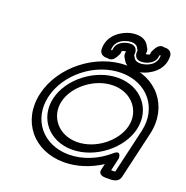

<svg xmlns="http://www.w3.org/2000/svg" viewBox="-143 -925 1052 1084"><g transform="rotate(20 383.0 -383.0)"><path d="M692.7 -10.4 758.3 -292.6C799 -468.9 682.3 -610.2 500.9 -610.2C319.5 -610.2 137.5 -468.9 96.8 -292.6C56.1 -116.3 172.8 25 354.2 25C432 25 509.6 -0.9 576.4 -44.3C573.9 -33.6 571 -21 568.3 -9.5C558.5 33 613 26.3 620.4 26.3C628.7 26.3 682.7 32.8 692.7 -10.4ZM646 -24.6C637.1 -23.5 627.4 -23.6 621.7 -24.2L639.5 -101.2C639.5 -101.2 640.7 -153.9 599.9 -118C535.3 -61.2 450.8 -25 365.8 -25C210.1 -25 112.9 -145.9 146.8 -292.6C180.7 -439.3 333.6 -560.2 489.3 -560.2C645 -560.2 742.2 -439.3 708.3 -292.6ZM175.5 -292.6C146.2 -165.7 235.5 -57.5 373.3 -57.5C511 -57.5 650.3 -165.7 679.6 -292.6C708.9 -419.5 619.6 -527.7 481.8 -527.7C344.1 -527.7 204.8 -419.5 175.5 -292.6ZM225.5 -292.6C247.7 -388.7 357.7 -477.7 470.3 -477.7C582.8 -477.7 651.8 -388.7 629.6 -292.6C607.4 -196.5 497.4 -107.5 384.8 -107.5C272.3 -107.5 203.3 -196.5 225.5 -292.6ZM529.6 -711.9C529.9 -711.5 530.4 -711 530.4 -711C530.1 -707.6 529.5 -702.7 529.8 -695.9C530.1 -687.3 532.2 -676.9 540 -668.8C552 -656.1 572.4 -654.9 594.6 -660.5C618.2 -666.4 637.9 -679.1 648.2 -697.2C654 -707.4 655.5 -718 655.8 -724.1C656.1 -725 656.8 -726.7 657 -727.4C658.6 -727.9 658.1 -727.7 658.9 -728C660.1 -728.5 659.3 -728.2 659.8 -728.4C661.1 -728.6 662.6 -728.5 663.2 -728.4C664 -677.6 622.8 -657.3 595 -650.3C570.9 -644.2 537.5 -642.3 526.3 -671.9C525.4 -674.2 523.8 -676.6 522.4 -678C522.1 -678.4 521.7 -678.9 521.6 -678.9C521.9 -682.2 522.5 -687.2 522.3 -694C522 -702.6 519.8 -713 512 -721.1C500 -733.7 479.6 -735 457.4 -729.4C433.8 -723.4 414.1 -710.7 403.9 -692.7C398.1 -682.4 396.5 -671.9 396.3 -665.8C396 -664.9 395.3 -663.1 395 -662.5C393.5 -662 393.9 -662.2 393.1 -661.9C391.9 -661.4 392.7 -661.7 392.2 -661.5C390.9 -661.3 389.4 -661.3 388.8 -661.5C388 -712.3 429.2 -732.6 457 -739.6C481.1 -745.7 514.5 -747.6 525.8 -718C526.6 -715.7 528.2 -713.3 529.6 -711.9ZM573.1 -747.4C549 -802.6 484.7 -795.3 455.2 -787.9C417.1 -778.3 334.2 -737.2 337.5 -647.4C337.9 -638.3 341.1 -630.2 346.2 -624.4C356.6 -612.5 372.6 -610 386.6 -611.8C416.8 -601.4 434.7 -638.1 436 -640.5C442.4 -652.4 448.1 -660.1 447.6 -675.2C447.6 -675.7 447.6 -676 447.6 -676.5C448.3 -677 451.8 -679.2 459.2 -681.1C465.7 -682.7 469.2 -682.8 470.8 -682.6C470.9 -682.3 471 -681.7 471 -681.1C471.1 -676.9 464.5 -660.7 479 -642.4C503.1 -587.3 567.3 -594.6 596.8 -602C634.9 -611.6 717.8 -652.7 714.5 -742.5C714.2 -751.6 710.9 -759.6 705.9 -765.4C695.4 -777.4 679.4 -779.8 665.5 -778.1C635.2 -788.5 617.4 -751.8 616.1 -749.4C609.6 -737.5 603.9 -729.8 604.4 -714.7C604.5 -714.2 604.5 -713.9 604.4 -713.3C603.7 -712.9 600.3 -710.6 592.9 -708.8C586.3 -707.1 582.9 -707.1 581.2 -707.3C581.1 -707.6 581.1 -708.2 581 -708.8C580.9 -713.8 584.5 -719.4 580.6 -733.6C579.1 -739.2 577.9 -741.3 573.1 -747.4Z"/></g></svg>

Font: Hi.
Style: Regular
Weight: 400
Designer: Mew Too, Robert Jablonski
Foundry: Cannot Into Space Fonts
Version: Version 1.996